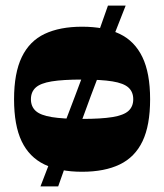

<svg xmlns="http://www.w3.org/2000/svg" viewBox="-20 -603 584 683"><path d="M272 8Q192 8 138 -18Q84 -44 57 -100.5Q30 -157 30 -250Q30 -343 57.5 -400Q85 -457 139 -482.5Q193 -508 272 -508Q352 -508 405.5 -482.5Q459 -457 486.5 -400Q514 -343 514 -250Q514 -157 487 -100.5Q460 -44 406 -18Q352 8 272 8ZM272 -180Q340 -180 380 -186.5Q420 -193 437 -208.5Q454 -224 454 -250Q454 -276 437 -291.5Q420 -307 380 -313.5Q340 -320 272 -320Q204 -320 164 -313.5Q124 -307 107 -291.5Q90 -276 90 -250Q90 -224 107 -208.5Q124 -193 164 -186.5Q204 -180 272 -180ZM124 60Q184 -95 247 -261.5Q310 -428 364 -583H427Q365 -428 303 -261.5Q241 -95 187 60Z"/></svg>

Font: Ojuju ExtraLight ExtraBold
Style: Regular
Weight: 800
Version: Version 1.000